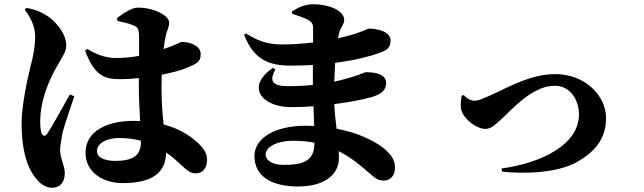

<svg xmlns="http://www.w3.org/2000/svg" viewBox="-20 -825 3040 907"><path d="M97 -778C118 -753 146 -705 146 -654C146 -603 137 -560 124 -511C109 -451 82 -322 82 -245C82 -123 104 -42 146 13C168 43 196 62 224 62C264 62 286 37 286 -8C286 -42 264 -77 264 -116C264 -131 267 -152 275 -196C284 -232 312 -315 331 -370L310 -379C282 -329 229 -232 204 -195C194 -179 183 -180 176 -196C172 -207 170 -231 170 -251C170 -349 211 -449 254 -520C276 -560 293 -580 293 -611C293 -672 233 -733 197 -754C169 -771 143 -781 104 -788ZM646 -160C646 -96 619 -65 522 -65C481 -65 438 -78 438 -111C438 -150 487 -173 540 -173C575 -173 610 -170 646 -160ZM535 -726C558 -721 585 -716 608 -706C627 -698 637 -697 637 -644V-561C604 -555 568 -551 526 -551C492 -551 447 -560 392 -594L382 -586C429 -457 485 -451 551 -451C579 -451 607 -453 636 -456V-413C636 -360 639 -302 642 -253L610 -254C491 -254 384 -209 384 -103C384 -10 468 40 559 40C695 40 762 -5 765 -104C783 -92 801 -78 819 -61C860 -24 877 -6 904 -6C936 -6 958 -29 958 -70C958 -95 947 -118 924 -141C890 -175 837 -215 753 -237C748 -283 743 -338 743 -411L744 -472C795 -482 837 -494 856 -502C909 -524 928 -531 928 -570C928 -607 882 -627 838 -627C834 -627 810 -613 753 -593C756 -618 759 -638 762 -651C768 -683 779 -693 779 -719C779 -750 711 -789 631 -789C602 -789 560 -761 532 -739Z M1343 -418C1269 -418 1249 -439 1281 -497L1270 -505C1136 -413 1221 -319 1354 -319C1390 -319 1426 -320 1461 -323L1464 -230L1423 -231C1283 -231 1182 -175 1182 -88C1182 9 1265 56 1388 56C1510 56 1581 2 1581 -78L1580 -111C1633 -84 1679 -48 1726 -6C1753 17 1765 28 1793 28C1823 28 1846 7 1846 -34C1846 -75 1819 -106 1780 -134C1748 -157 1678 -197 1570 -217C1566 -252 1561 -289 1559 -333C1653 -345 1730 -362 1757 -374C1783 -385 1804 -400 1804 -433C1804 -473 1758 -484 1708 -484C1703 -484 1689 -475 1642 -461C1615 -453 1587 -445 1559 -439L1563 -528C1663 -541 1734 -561 1770 -574C1806 -587 1825 -598 1825 -633C1825 -680 1753 -690 1723 -690C1718 -690 1705 -681 1656 -665C1638 -659 1610 -652 1576 -644L1583 -673C1591 -697 1606 -712 1606 -731C1606 -775 1534 -805 1460 -805C1418 -805 1385 -788 1359 -770L1360 -760C1392 -750 1413 -742 1434 -732C1451 -723 1459 -713 1459 -693V-624C1413 -619 1363 -615 1313 -615C1237 -615 1194 -635 1142 -667L1133 -661C1179 -541 1253 -515 1354 -515C1391 -515 1425 -516 1458 -518V-474V-424C1422 -420 1384 -418 1343 -418ZM1465 -151V-146C1465 -60 1404 -46 1319 -46C1273 -46 1235 -64 1235 -96C1235 -130 1288 -160 1362 -160C1400 -160 1434 -157 1465 -151Z M2171 -376 2161 -373C2158 -354 2153 -327 2160 -303C2173 -260 2232 -216 2273 -216C2301 -216 2318 -235 2356 -269C2390 -299 2492 -420 2600 -420C2676 -420 2715 -350 2715 -285C2715 -144 2544 -56 2349 -29L2352 -14C2458 -3 2614 -7 2708 -61C2781 -103 2843 -162 2843 -267C2843 -374 2743 -475 2603 -475C2469 -475 2356 -395 2250 -355C2239 -351 2228 -349 2221 -349C2198 -349 2177 -368 2171 -376Z"/></svg>

Font: Source Han Serif KR Heavy
Style: Regular
Weight: 900
Designer: Ryoko NISHIZUKA 西塚涼子 (kana & ideographs); Frank Grießhammer (Latin, Greek & Cyrillic); Wenlong ZHANG 张文龙 (bopomofo); San
Foundry: Adobe
Version: Version 2.001;hotconv 1.1.0;makeotfexe 2.6.0